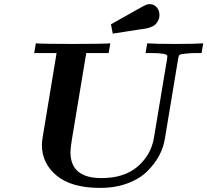

<svg xmlns="http://www.w3.org/2000/svg" viewBox="-20 -895 1000 926"><path d="M145 -639.2 152.8 -686Q190.9 -683.1 332 -683.1Q474.1 -683.1 512.2 -686L503.9 -639.2H396L326.2 -219.2Q320.3 -181.2 319.8 -161.1Q319.8 -36.1 469.2 -36.1Q579.1 -36.1 643.6 -91.6Q708 -147 722.2 -229L786.1 -612.8L787.1 -625Q787.1 -639.2 708 -639.2H682.1L689.9 -686Q731 -683.1 825.2 -683.1Q921.4 -683.1 960 -686L952.1 -639.2H925.8Q899.9 -639.2 874 -636.2Q852.1 -634.3 846.9 -631.1Q841.8 -627.9 839.8 -615.2L774.9 -224.1Q768.1 -183.1 747.6 -144.5Q727.1 -106 690.9 -69.6Q654.8 -33.2 595.9 -11Q537.1 11.2 462.9 11.2Q324.7 11.2 253.4 -47.9Q182.1 -106.9 182.1 -195.8Q182.1 -210 185.1 -229L252.9 -639.2ZM515.1 -777.8Q675.3 -868.7 685.1 -872.1Q691.9 -875 702.1 -875Q723.1 -875 736.1 -859.6Q749 -844.2 749 -823.2Q749 -808.1 742.9 -796.1Q736.8 -784.2 729.5 -777.1Q722.2 -770 709 -764.9Q695.8 -759.8 688.5 -758.3Q681.2 -756.8 667.5 -754.9Q653.8 -752.9 652.8 -752.9Q631.8 -750 588.9 -742.9Q545.9 -735.8 523.9 -732.9Z"/></svg>

Font: CMU Serif Extra
Style: BoldSlanted
Weight: 700
Italic angle: -9.46001°
Version: Version 0.7.0